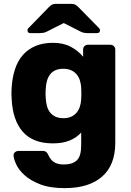

<svg xmlns="http://www.w3.org/2000/svg" viewBox="-20 -751 674 991"><path d="M137 -580Q122 -580 122 -594Q122 -604 130 -609L232 -714Q243 -725 250.5 -728Q258 -731 269 -731H348Q359 -731 366.5 -728Q374 -725 385 -714L488 -609Q496 -603 496 -594Q496 -580 480 -580H432Q424 -580 415 -581.5Q406 -583 398 -587L309 -632L220 -587Q212 -583 202.5 -581.5Q193 -580 185 -580ZM314 220Q237 220 186.5 200Q136 180 106 152.5Q76 125 63.5 97Q51 69 50 53Q49 42 57 35Q65 28 76 28H203Q220 28 229 48Q233 57 238.5 65.5Q244 74 253 81.5Q262 89 275.5 93.5Q289 98 309 98Q354 98 376.5 76.5Q399 55 399 0V-67Q376 -41 340 -26Q304 -11 253 -11Q150 -11 97.5 -71Q45 -131 40 -243Q39 -258 39 -269.5Q39 -281 40 -296Q43 -349 57 -392.5Q71 -436 97.5 -466.5Q124 -497 163 -513.5Q202 -530 253 -530Q307 -530 345.5 -509.5Q384 -489 409 -458V-495Q409 -506 416 -513Q423 -520 434 -520H549Q560 -520 567.5 -513Q575 -506 575 -495V-14Q575 101 507 160.5Q439 220 314 220ZM307 -141Q331 -141 348 -149Q365 -157 376 -170.5Q387 -184 392.5 -201.5Q398 -219 399 -238Q400 -249 400 -268.5Q400 -288 399 -299Q398 -318 392.5 -335.5Q387 -353 376 -366.5Q365 -380 348 -388Q331 -396 307 -396Q282 -396 265 -388Q248 -380 237.5 -365.5Q227 -351 222 -332Q217 -313 216 -291Q214 -269 216 -246Q217 -224 222 -205Q227 -186 237.5 -172Q248 -158 265 -149.5Q282 -141 307 -141Z"/></svg>

Font: Fz Rubik
Style: Bold
Weight: 700
Designer: Hubert and Fischer
Foundry: Hubert and Fischer
Version: Vit hóa bi FontZin.com